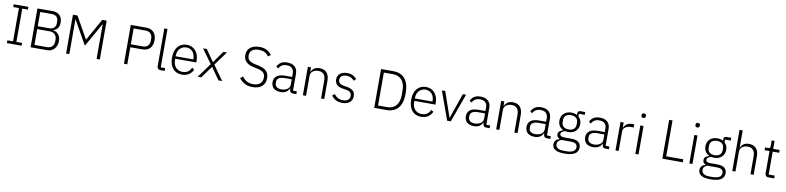

<svg xmlns="http://www.w3.org/2000/svg" viewBox="-0 -1963 13904 3398"><g transform="rotate(10 6952.0 -264.0)"><path d="M63 0V-50H165V-648H63V-698H327V-648H225V-50H327V0Z M489 -698H762Q844 -698 890.5 -651.5Q937 -605 937 -522Q937 -486 927.5 -459Q918 -432 903 -414Q888 -396 868.5 -385Q849 -374 830 -370V-366Q854 -363 878 -351.5Q902 -340 921 -319.5Q940 -299 952 -268.5Q964 -238 964 -197Q964 -154 951.5 -118Q939 -82 915.5 -55.5Q892 -29 859.5 -14.5Q827 0 787 0H489ZM549 -53H771Q834 -53 867 -87.5Q900 -122 900 -177V-214Q900 -268 867 -302.5Q834 -337 771 -337H549ZM549 -389H756Q813 -389 843 -419.5Q873 -450 873 -498V-536Q873 -584 843 -614.5Q813 -645 756 -645H549Z M1675 -621H1671L1430 -194L1189 -621H1185V0H1127V-698H1209L1430 -305H1433L1654 -698H1733V0H1675Z M2167 0V-698H2441Q2532 -698 2580 -645.5Q2628 -593 2628 -503Q2628 -412 2580 -359.5Q2532 -307 2441 -307H2227V0ZM2227 -360H2441Q2501 -360 2532.5 -393.5Q2564 -427 2564 -479V-527Q2564 -578 2532.5 -611.5Q2501 -645 2441 -645H2227Z M2825 0Q2794 0 2778 -17Q2762 -34 2762 -62V-740H2819V-50H2898V0Z M3209 12Q3158 12 3116.5 -6Q3075 -24 3045.5 -58.5Q3016 -93 3000.5 -143Q2985 -193 2985 -256Q2985 -319 3000.5 -368.5Q3016 -418 3045.5 -452.5Q3075 -487 3116 -505.5Q3157 -524 3208 -524Q3257 -524 3297 -505.5Q3337 -487 3365 -454Q3393 -421 3408.5 -374.5Q3424 -328 3424 -272V-245H3045V-220Q3045 -180 3056.5 -146.5Q3068 -113 3089.5 -89Q3111 -65 3142 -51.5Q3173 -38 3212 -38Q3324 -38 3367 -141L3409 -113Q3385 -56 3333.5 -22Q3282 12 3209 12ZM3208 -476Q3171 -476 3141 -462.5Q3111 -449 3089.5 -425Q3068 -401 3056.5 -367.5Q3045 -334 3045 -294V-289H3362V-297Q3362 -337 3351 -370.5Q3340 -404 3319.5 -427Q3299 -450 3270.5 -463Q3242 -476 3208 -476Z M3491 0 3681 -258 3498 -512H3565L3711 -303H3714L3863 -512H3927L3745 -262L3932 0H3865L3714 -216H3712L3555 0Z M4478 12Q4392 12 4334.5 -20.5Q4277 -53 4236 -107L4281 -144Q4318 -95 4364.5 -68Q4411 -41 4480 -41Q4561 -41 4604.5 -79.5Q4648 -118 4648 -187Q4648 -251 4611 -281Q4574 -311 4507 -325L4445 -338Q4345 -358 4300 -405Q4255 -452 4255 -525Q4255 -571 4271 -605.5Q4287 -640 4316.5 -663Q4346 -686 4387.5 -698Q4429 -710 4479 -710Q4557 -710 4611 -682Q4665 -654 4700 -603L4655 -570Q4626 -612 4582.5 -634.5Q4539 -657 4476 -657Q4401 -657 4357.5 -624.5Q4314 -592 4314 -527Q4314 -465 4353 -436Q4392 -407 4457 -394L4519 -381Q4623 -358 4665 -310Q4707 -262 4707 -190Q4707 -94 4646 -41Q4585 12 4478 12Z M5207 0Q5174 0 5159 -17Q5144 -34 5142 -63V-81H5137Q5120 -38 5081 -13Q5042 12 4982 12Q4901 12 4857 -27.5Q4813 -67 4813 -139Q4813 -207 4861.5 -247Q4910 -287 5021 -287H5139V-347Q5139 -474 5008 -474Q4957 -474 4923 -452.5Q4889 -431 4868 -391L4832 -421Q4853 -466 4896.5 -495Q4940 -524 5010 -524Q5100 -524 5148 -479Q5196 -434 5196 -353V-50H5265V0ZM4990 -37Q5021 -37 5048 -45Q5075 -53 5095.5 -67.5Q5116 -82 5127.5 -102.5Q5139 -123 5139 -149V-244H5019Q4942 -244 4907.5 -219.5Q4873 -195 4873 -152V-128Q4873 -83 4905 -60Q4937 -37 4990 -37Z M5382 0V-512H5439V-431H5442Q5459 -471 5495 -497.5Q5531 -524 5593 -524Q5675 -524 5720.5 -473.5Q5766 -423 5766 -329V0H5709V-319Q5709 -397 5675.5 -435Q5642 -473 5578 -473Q5551 -473 5526 -466Q5501 -459 5481.5 -445Q5462 -431 5450.5 -409.5Q5439 -388 5439 -360V0Z M6090 12Q6023 12 5975.5 -13Q5928 -38 5893 -86L5935 -119Q5967 -77 6005 -57Q6043 -37 6094 -37Q6153 -37 6185 -62Q6217 -87 6217 -134Q6217 -175 6192.5 -198.5Q6168 -222 6112 -230L6070 -237Q6035 -242 6006 -252Q5977 -262 5956.5 -279Q5936 -296 5924.5 -320.5Q5913 -345 5913 -380Q5913 -416 5926.5 -443Q5940 -470 5963 -488Q5986 -506 6018 -515Q6050 -524 6087 -524Q6151 -524 6192 -502Q6233 -480 6262 -445L6224 -410Q6204 -434 6170.5 -454.5Q6137 -475 6084 -475Q6029 -475 5998.5 -451Q5968 -427 5968 -383Q5968 -338 5995.5 -318Q6023 -298 6078 -289L6119 -283Q6197 -271 6234.5 -236.5Q6272 -202 6272 -140Q6272 -68 6223.5 -28Q6175 12 6090 12Z M6664 -698H6886Q7021 -698 7094.5 -611Q7168 -524 7168 -349Q7168 -174 7094.5 -87Q7021 0 6886 0H6664ZM6887 -53Q6990 -53 7047 -119.5Q7104 -186 7104 -303V-395Q7104 -512 7047 -578.5Q6990 -645 6887 -645H6724V-53Z M7507 12Q7456 12 7414.5 -6Q7373 -24 7343.5 -58.5Q7314 -93 7298.5 -143Q7283 -193 7283 -256Q7283 -319 7298.5 -368.5Q7314 -418 7343.5 -452.5Q7373 -487 7414 -505.5Q7455 -524 7506 -524Q7555 -524 7595 -505.5Q7635 -487 7663 -454Q7691 -421 7706.5 -374.5Q7722 -328 7722 -272V-245H7343V-220Q7343 -180 7354.5 -146.5Q7366 -113 7387.5 -89Q7409 -65 7440 -51.5Q7471 -38 7510 -38Q7622 -38 7665 -141L7707 -113Q7683 -56 7631.5 -22Q7580 12 7507 12ZM7506 -476Q7469 -476 7439 -462.5Q7409 -449 7387.5 -425Q7366 -401 7354.5 -367.5Q7343 -334 7343 -294V-289H7660V-297Q7660 -337 7649 -370.5Q7638 -404 7617.5 -427Q7597 -450 7568.5 -463Q7540 -476 7506 -476Z M7790 -512H7850L8007 -61H8011L8167 -512H8225L8040 0H7975Z M8681 0Q8648 0 8633 -17Q8618 -34 8616 -63V-81H8611Q8594 -38 8555 -13Q8516 12 8456 12Q8375 12 8331 -27.5Q8287 -67 8287 -139Q8287 -207 8335.5 -247Q8384 -287 8495 -287H8613V-347Q8613 -474 8482 -474Q8431 -474 8397 -452.5Q8363 -431 8342 -391L8306 -421Q8327 -466 8370.5 -495Q8414 -524 8484 -524Q8574 -524 8622 -479Q8670 -434 8670 -353V-50H8739V0ZM8464 -37Q8495 -37 8522 -45Q8549 -53 8569.5 -67.5Q8590 -82 8601.5 -102.5Q8613 -123 8613 -149V-244H8493Q8416 -244 8381.5 -219.5Q8347 -195 8347 -152V-128Q8347 -83 8379 -60Q8411 -37 8464 -37Z M8856 0V-512H8913V-431H8916Q8933 -471 8969 -497.5Q9005 -524 9067 -524Q9149 -524 9194.5 -473.5Q9240 -423 9240 -329V0H9183V-319Q9183 -397 9149.5 -435Q9116 -473 9052 -473Q9025 -473 9000 -466Q8975 -459 8955.5 -445Q8936 -431 8924.5 -409.5Q8913 -388 8913 -360V0Z M9771 0Q9738 0 9723 -17Q9708 -34 9706 -63V-81H9701Q9684 -38 9645 -13Q9606 12 9546 12Q9465 12 9421 -27.5Q9377 -67 9377 -139Q9377 -207 9425.5 -247Q9474 -287 9585 -287H9703V-347Q9703 -474 9572 -474Q9521 -474 9487 -452.5Q9453 -431 9432 -391L9396 -421Q9417 -466 9460.5 -495Q9504 -524 9574 -524Q9664 -524 9712 -479Q9760 -434 9760 -353V-50H9829V0ZM9554 -37Q9585 -37 9612 -45Q9639 -53 9659.5 -67.5Q9680 -82 9691.5 -102.5Q9703 -123 9703 -149V-244H9583Q9506 -244 9471.5 -219.5Q9437 -195 9437 -152V-128Q9437 -83 9469 -60Q9501 -37 9554 -37Z M10366 60Q10366 138 10303.5 175Q10241 212 10120 212Q10003 212 9951 178Q9899 144 9899 84Q9899 40 9922 14Q9945 -12 9987 -24V-32Q9939 -51 9939 -102Q9939 -140 9964 -160Q9989 -180 10026 -190V-194Q9981 -214 9956 -254Q9931 -294 9931 -350Q9931 -389 9944 -421Q9957 -453 9981.5 -476Q10006 -499 10040.5 -511.5Q10075 -524 10117 -524Q10176 -524 10220 -499V-524Q10220 -547 10231 -561.5Q10242 -576 10267 -576H10355V-526H10251V-477Q10277 -454 10291 -421.5Q10305 -389 10305 -350Q10305 -311 10291.5 -279Q10278 -247 10253.5 -223.5Q10229 -200 10194.5 -187.5Q10160 -175 10118 -175Q10104 -175 10091 -177Q10078 -179 10065 -181Q10032 -172 10010.5 -156.5Q9989 -141 9989 -115Q9989 -69 10071 -69H10190Q10283 -69 10324.5 -34.5Q10366 0 10366 60ZM10311 64Q10311 27 10284.5 5.5Q10258 -16 10190 -16H10024Q9991 -5 9972 17Q9953 39 9953 72Q9953 112 9986 138.5Q10019 165 10086 165H10150Q10225 165 10268 140.5Q10311 116 10311 64ZM10118 -221Q10177 -221 10210.5 -250.5Q10244 -280 10244 -334V-366Q10244 -419 10210.5 -448.5Q10177 -478 10118 -478Q10058 -478 10025 -448.5Q9992 -419 9992 -366V-334Q9992 -280 10025.5 -250.5Q10059 -221 10118 -221Z M10825 0Q10792 0 10777 -17Q10762 -34 10760 -63V-81H10755Q10738 -38 10699 -13Q10660 12 10600 12Q10519 12 10475 -27.5Q10431 -67 10431 -139Q10431 -207 10479.5 -247Q10528 -287 10639 -287H10757V-347Q10757 -474 10626 -474Q10575 -474 10541 -452.5Q10507 -431 10486 -391L10450 -421Q10471 -466 10514.5 -495Q10558 -524 10628 -524Q10718 -524 10766 -479Q10814 -434 10814 -353V-50H10883V0ZM10608 -37Q10639 -37 10666 -45Q10693 -53 10713.5 -67.5Q10734 -82 10745.5 -102.5Q10757 -123 10757 -149V-244H10637Q10560 -244 10525.5 -219.5Q10491 -195 10491 -152V-128Q10491 -83 10523 -60Q10555 -37 10608 -37Z M11000 0V-512H11057V-420H11061Q11076 -456 11112 -484Q11148 -512 11214 -512H11248V-456H11203Q11139 -456 11098 -428Q11057 -400 11057 -350V0Z M11385 -651Q11365 -651 11355.5 -661Q11346 -671 11346 -687V-697Q11346 -713 11355.5 -723Q11365 -733 11385 -733Q11405 -733 11414.5 -723Q11424 -713 11424 -697V-687Q11424 -671 11414.5 -661Q11405 -651 11385 -651ZM11357 -512H11414V0H11357Z M11842 0V-698H11902V-53H12210V0Z M12355 -651Q12335 -651 12325.5 -661Q12316 -671 12316 -687V-697Q12316 -713 12325.5 -723Q12335 -733 12355 -733Q12375 -733 12384.5 -723Q12394 -713 12394 -697V-687Q12394 -671 12384.5 -661Q12375 -651 12355 -651ZM12327 -512H12384V0H12327Z M12990 60Q12990 138 12927.5 175Q12865 212 12744 212Q12627 212 12575 178Q12523 144 12523 84Q12523 40 12546 14Q12569 -12 12611 -24V-32Q12563 -51 12563 -102Q12563 -140 12588 -160Q12613 -180 12650 -190V-194Q12605 -214 12580 -254Q12555 -294 12555 -350Q12555 -389 12568 -421Q12581 -453 12605.5 -476Q12630 -499 12664.5 -511.5Q12699 -524 12741 -524Q12800 -524 12844 -499V-524Q12844 -547 12855 -561.5Q12866 -576 12891 -576H12979V-526H12875V-477Q12901 -454 12915 -421.5Q12929 -389 12929 -350Q12929 -311 12915.5 -279Q12902 -247 12877.5 -223.5Q12853 -200 12818.5 -187.5Q12784 -175 12742 -175Q12728 -175 12715 -177Q12702 -179 12689 -181Q12656 -172 12634.5 -156.5Q12613 -141 12613 -115Q12613 -69 12695 -69H12814Q12907 -69 12948.5 -34.5Q12990 0 12990 60ZM12935 64Q12935 27 12908.5 5.5Q12882 -16 12814 -16H12648Q12615 -5 12596 17Q12577 39 12577 72Q12577 112 12610 138.5Q12643 165 12710 165H12774Q12849 165 12892 140.5Q12935 116 12935 64ZM12742 -221Q12801 -221 12834.5 -250.5Q12868 -280 12868 -334V-366Q12868 -419 12834.5 -448.5Q12801 -478 12742 -478Q12682 -478 12649 -448.5Q12616 -419 12616 -366V-334Q12616 -280 12649.5 -250.5Q12683 -221 12742 -221Z M13099 -740H13156V-431H13159Q13176 -471 13212 -497.5Q13248 -524 13310 -524Q13392 -524 13437.5 -473.5Q13483 -423 13483 -329V0H13426V-319Q13426 -397 13392.5 -435Q13359 -473 13295 -473Q13268 -473 13243 -466Q13218 -459 13198.5 -445Q13179 -431 13167.5 -409.5Q13156 -388 13156 -360V0H13099Z M13750 0Q13719 0 13703 -17Q13687 -34 13687 -63V-462H13598V-512H13656Q13677 -512 13684.5 -520.5Q13692 -529 13692 -551V-655H13744V-512H13860V-462H13744V-50H13852V0Z"/></g></svg>

Font: IBM Plex Sans Devanagari Light
Style: Regular
Weight: 300
Designer: Mike Abbink, Paul van der Laan, Pieter van Rosmalen, Erin McLaughlin
Foundry: Bold Monday
Version: Version 1.1